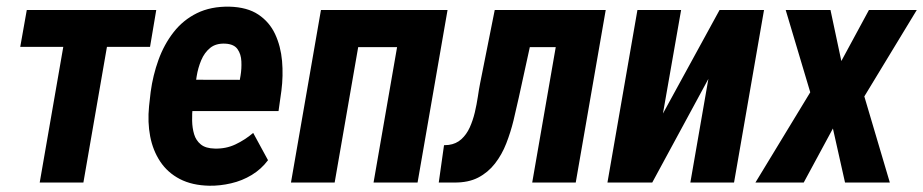

<svg xmlns="http://www.w3.org/2000/svg" viewBox="-20 -559 2828 588"><path d="M327.1 -528.3 235.4 0H101.6L193.4 -528.3ZM458.5 -528.3 439.5 -415.5H42L62 -528.3Z M621.1 9.8Q568.4 8.8 530.8 -10.7Q493.2 -30.3 470.7 -64.2Q448.2 -98.1 439.9 -141.4Q431.6 -184.6 436.5 -233.9L441.4 -277.3Q448.2 -328.1 465.3 -375.5Q482.4 -422.9 511.5 -460.2Q540.5 -497.6 583 -518.6Q625.5 -539.6 682.6 -538.6Q737.3 -537.1 771.2 -514.4Q805.2 -491.7 822.5 -454.6Q839.8 -417.5 843.8 -372.3Q847.7 -327.1 841.8 -281.2L833 -218.8H488.8L505.9 -314.9L714.4 -314.5L716.8 -328.1Q720.2 -348.6 719.2 -370.8Q718.3 -393.1 707.5 -408.4Q696.8 -423.8 670.4 -425.3Q641.6 -426.8 623.8 -412.4Q606 -397.9 596.2 -374.5Q586.4 -351.1 582.3 -325.4Q578.1 -299.8 575.7 -277.3L570.3 -233.4Q567.9 -211.4 568.4 -189.2Q568.8 -167 574.5 -147.9Q580.1 -128.9 595 -116.7Q609.9 -104.5 637.7 -104Q671.9 -103 700.9 -116.7Q730 -130.4 755.4 -151.9L800.8 -68.4Q780.3 -41 751 -23.2Q721.7 -5.4 687.7 2.4Q653.8 10.3 621.1 9.8Z M1251.5 -528.3 1231.4 -414.6H1040L1060.1 -528.3ZM1096.7 -528.3 1004.9 0H871.1L962.9 -528.3ZM1350.6 -528.3 1258.8 0H1124L1215.8 -528.3Z M1736.3 -528.3 1716.3 -414.6H1508.3L1527.8 -528.3ZM1835 -528.3 1743.2 0H1609.9L1701.7 -528.3ZM1495.1 -528.3H1627.4L1568.8 -260.3Q1561.5 -226.6 1552.7 -190.4Q1543.9 -154.3 1530.5 -119.9Q1517.1 -85.4 1495.8 -58.1Q1474.6 -30.8 1444.3 -15.1Q1414.1 0.5 1371.1 0H1323.7L1339.8 -114.3L1354 -115.2Q1377 -118.2 1392.8 -132.6Q1408.7 -147 1418.5 -168.5Q1428.2 -189.9 1434.1 -214.6Q1439.9 -239.3 1443.4 -262.7Q1446.8 -286.1 1450.2 -303.2Z M2010.3 -211.4 2183.6 -528.3H2319.8L2228 0H2094.2L2149.4 -317.4L1977.5 0H1840.3L1932.1 -528.3H2065.9Z M2523.4 -528.3 2556.6 -372.1 2641.1 -528.3H2787.6L2627 -263.7L2705.1 0H2567.9L2530.8 -165.5L2441.4 0H2293.5L2461.4 -276.4L2386.2 -528.3Z"/></svg>

Font: Roboto Condensed
Style: Bold Italic
Weight: 700
Italic angle: -12°
Designer: Christian Robertson
Foundry: Google
Version: Version 3.0